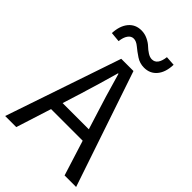

<svg xmlns="http://www.w3.org/2000/svg" viewBox="-272 -1044 1149 1149"><g transform="rotate(45 303.0 -469.5)"><path d="M438.5 -933.6 499 -929.7Q497.1 -865.2 466.8 -828.6Q436.5 -792 385.7 -792Q349.6 -792 319.3 -812Q289.1 -832 265.1 -852.1Q241.2 -872.1 219.7 -872.1Q198.2 -872.1 184.1 -852.1Q169.9 -832 166 -796.9L103.5 -802.7Q106.4 -866.2 136.7 -902.8Q167 -939.5 217.8 -939.5Q246.1 -939.5 271.5 -927.2Q296.9 -915 312.5 -899.9Q328.1 -884.8 347.2 -872.6Q366.2 -860.4 383.8 -860.4Q429.7 -860.4 438.5 -933.6ZM191.4 -297.9H413.1L377.9 -410.2Q354.5 -480.5 303.7 -658.2H299.8Q265.6 -535.2 226.6 -410.2ZM505.9 0 435.5 -223.6H168L96.7 0H2.9L252 -733.4H355.5L603.5 0Z"/></g></svg>

Font: irohakakuC Regular
Style: Regular
Weight: 400
Designer: [Source Han Sans]
Ryoko NISHIZUKA Ë•øÂ°öÊ∂ºÂ≠ê (kana & ideographs); Paul D. Hunt (Latin, Greek & Cyrillic); Wenlong ZHAN
Version: Version 1.001.20160904